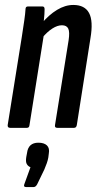

<svg xmlns="http://www.w3.org/2000/svg" viewBox="-20 -516 397 775"><path d="M211 0Q200 0 202 -11L257 -354Q262 -387 255.5 -400.5Q249 -414 230 -414Q212 -414 191.5 -401Q171 -388 150 -363L147 -420Q177 -456 210 -476Q243 -496 276 -496Q322 -496 339.5 -463.5Q357 -431 345 -361L290 -11Q288 0 279 0ZM21 0Q10 0 11 -11L68 -367Q74 -406 78 -433.5Q82 -461 83 -479Q83 -490 93 -490H151Q160 -490 160 -479Q160 -460 157 -434Q154 -408 152 -391L157 -376L99 -11Q98 0 89 0ZM85 239Q74 239 78 228L103 159Q93 155 88 146Q83 137 86 118L89 102Q94 60 135 60Q158 60 169.5 71Q181 82 177 104L175 120Q173 131 169 142.5Q165 154 159 168L130 228Q124 239 116 239Z"/></svg>

Font: Sofia Sans Extra Condensed SemiBold
Style: Italic
Weight: 600
Italic angle: -9°
Designer: Botio Nikoltchev, Ani Petrova
Foundry: lettersoup
Version: Version 4.101